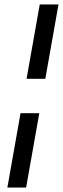

<svg xmlns="http://www.w3.org/2000/svg" viewBox="-20 -740 282 860"><path d="M99 -387 158 -720H242L183 -387ZM13 100 72 -233H156L97 100Z"/></svg>

Font: DM Sans 16pt
Style: Italic
Weight: 400
Italic angle: -10°
Version: Version 4.004;gftools[0.9.30]